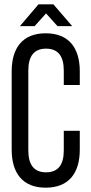

<svg xmlns="http://www.w3.org/2000/svg" viewBox="-20 -861 420 888"><path d="M140 -740H72L158 -841H227L314 -740H246L193 -799ZM311 -659Q349 -613 349 -531V-468H275V-535Q275 -636 193 -636Q111 -636 111 -535V-165Q111 -64 193 -64Q275 -64 275 -165V-256H349V-169Q349 -87 311 -41Q270 7 191 7Q113 7 72 -41Q34 -87 34 -169V-531Q34 -613 72 -659Q113 -707 191 -707Q270 -707 311 -659Z"/></svg>

Font: Adderley Regular
Style: Regular
Weight: 400
Designer: gorohovskiy
Version: Version 1.003 November 13, 2017